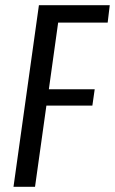

<svg xmlns="http://www.w3.org/2000/svg" viewBox="-20 -720 443 740"><path d="M186 -633 210 -675 163 -338 150 -376H345L336 -313H141L164 -350L115 0H32L130 -700H403L395 -633Z"/></svg>

Font: Pathway Extreme Condensed
Style: Italic
Weight: 400
Width: 3
Italic angle: -8°
Version: Version 1.001;gftools[0.9.26]